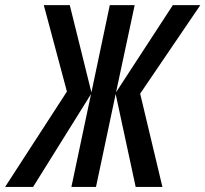

<svg xmlns="http://www.w3.org/2000/svg" viewBox="-87 -734 807 754"><path d="M-66.9 0 175.8 -374.5 85 -713.9H187L272 -371.1L344.2 -713.9H441.9L368.7 -371.6L591.8 -713.9H699.7L463.4 -366.2L550.8 0H445.8L367.2 -364.7L290 0H193.4L270.5 -364.7L43 0Z"/></svg>

Font: Open Sans Condensed SemiBold
Style: Italic
Weight: 600
Width: 3
Italic angle: -12°
Designer: Monotype Design Team
Foundry: Monotype Imaging Inc.
Version: Version 3.000; ttfautohint (v1.8.4)